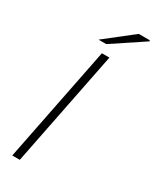

<svg xmlns="http://www.w3.org/2000/svg" viewBox="-212 -891 770 949"><g transform="rotate(30 172.5 -416.5)"><path d="M39 0 170 -659H213L82 0ZM122 -709 280 -833H342L345 -828L166 -709Z"/></g></svg>

Font: Source Sans 3 ExtraLight Light
Style: Italic
Weight: 300
Italic angle: -11°
Version: Version 3.052;hotconv 1.1.0;makeotfexe 2.6.0